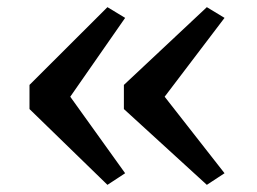

<svg xmlns="http://www.w3.org/2000/svg" viewBox="-20 -568 720 537"><path d="M280.5 -548 330 -518 176.5 -297.5 330 -83.5 280.5 -51 62.5 -263V-330.5ZM558.5 -548 608 -518 440.5 -297.5 608 -83.5 558.5 -51 326.5 -263V-330.5Z"/></svg>

Font: Merriweather 24pt Medium
Style: Regular
Weight: 500
Designer: Eben Sorkin
Foundry: Eben Sorkin
Version: Version 2.100